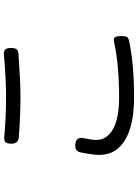

<svg xmlns="http://www.w3.org/2000/svg" viewBox="127 -860 745 1040"><g transform="rotate(-90 500.0 -339.5)"><path d="M726.6 -612.3Q576.2 -601.6 499 -601.6Q398.4 -601.6 277.3 -610.4Q242.2 -613.3 242.2 -650.4Q242.2 -672.9 250 -682.1Q257.8 -691.4 279.3 -689.5Q386.7 -679.7 499 -679.7Q591.8 -679.7 724.6 -691.4Q745.1 -692.4 752.9 -683.6Q760.7 -674.8 760.7 -652.3Q760.7 -631.8 753.4 -622.6Q746.1 -613.3 726.6 -612.3ZM263.7 -34.2Q181.6 -83 181.6 -172.9Q181.6 -211.9 195.3 -276.4Q201.2 -307.6 238.3 -304.7Q282.2 -300.8 271.5 -255.9Q262.7 -215.8 262.7 -190.4Q262.7 -133.8 320.8 -100.6Q378.9 -67.4 492.2 -67.4Q668.9 -67.4 788.1 -93.8Q810.5 -99.6 817.9 -90.8Q825.2 -82 825.2 -54.7Q825.2 -35.2 821.3 -26.4Q817.4 -17.6 800.8 -13.7Q675.8 13.7 494.1 13.7Q343.8 13.7 263.7 -34.2Z"/></g></svg>

Font: GenSenMaruGothic TW TTF Regular
Style: Regular
Weight: 400
Version: Version 1.301